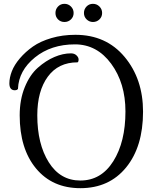

<svg xmlns="http://www.w3.org/2000/svg" viewBox="-20 -936 853 1004"><path d="M728 -352Q728 -169 639.5 -60.5Q551 48 400 48Q254 48 168.5 -55Q83 -158 83 -333Q83 -415 109.5 -480Q136 -545 178 -582Q220 -619 264.5 -638Q309 -657 351 -657Q369 -657 380 -646.5Q391 -636 391 -625Q391 -619 389.5 -615Q388 -611 386 -610H385Q285 -610 230 -535Q175 -460 175 -333Q175 -183 235 -87.5Q295 8 400 8Q509 8 572.5 -93Q636 -194 636 -353Q636 -501 561.5 -602.5Q487 -704 372 -704Q247 -704 162.5 -635.5Q78 -567 74 -472V-471Q73 -470 71.5 -468.5Q70 -467 68 -466Q66 -465 62.5 -464.5Q59 -464 55 -464Q29 -466 29 -500Q29 -530 42 -563.5Q55 -597 84 -631Q113 -665 152 -692.5Q191 -720 249 -737Q307 -754 374 -754Q535 -754 631.5 -638.5Q728 -523 728 -352ZM283.5 -834.5Q270 -848 270 -868Q270 -888 283.5 -902Q297 -916 317 -916Q337 -916 351 -902Q365 -888 365 -868Q365 -848 351 -834.5Q337 -821 317 -821Q297 -821 283.5 -834.5ZM466 -821Q447 -821 433 -834.5Q419 -848 419 -868Q419 -888 432.5 -902Q446 -916 466 -916Q486 -916 500 -902Q514 -888 514 -868Q514 -848 500 -834.5Q486 -821 466 -821Z"/></svg>

Font: Sofia
Style: Regular
Weight: 400
Designer: Paula Nazal and Daniel Hernndez
Foundry: Paula Nazal, Daniel Hernndez
Version: Version 1.001